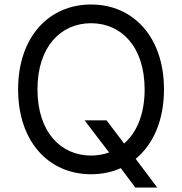

<svg xmlns="http://www.w3.org/2000/svg" viewBox="-20 -757 801 845"><path d="M701.7 -363.6C701.7 -593.8 566.8 -737.2 380.7 -737.2C194.6 -737.2 59.7 -593.8 59.7 -363.6C59.7 -133.5 194.6 9.9 380.7 9.9C428.3 9.9 472.3 0.7 511.7 -17L575.3 68.2H671.9L577.1 -57.9C654.5 -121.4 701.7 -227.3 701.7 -363.6ZM352.3 -227.3 460.2 -85.9C435.4 -77.1 408.7 -72.4 380.7 -72.4C248.6 -72.4 144.9 -174.7 144.9 -363.6C144.9 -552.6 248.6 -654.8 380.7 -654.8C512.8 -654.8 616.5 -552.6 616.5 -363.6C616.5 -253.9 581.7 -173.7 526.3 -125.4L448.9 -227.3Z"/></svg>

Font: Karasuma Gothic
Style: Regular
Weight: 400
Designer: Rasmus Andersson, Ryoko Nishizuka
Foundry: Genbu
Version: Version 1.00